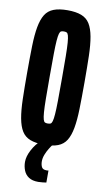

<svg xmlns="http://www.w3.org/2000/svg" viewBox="-99 -742 541 990"><g transform="rotate(10 172.0 -247.0)"><path d="M172 8Q128 8 99.5 -3Q71 -14 55.5 -39Q40 -64 32.5 -105Q25 -146 23.5 -205Q22 -264 22 -344Q22 -424 23.5 -483Q25 -542 32.5 -583Q40 -624 55.5 -649Q71 -674 99.5 -685Q128 -696 172 -696Q216 -696 244.5 -685Q273 -674 288.5 -649Q304 -624 311.5 -583Q319 -542 320.5 -483Q322 -424 322 -344Q322 -264 320.5 -205Q319 -146 311.5 -105Q304 -64 288.5 -39Q273 -14 244.5 -3Q216 8 172 8ZM172 -103Q181 -103 186.5 -105.5Q192 -108 195.5 -119.5Q199 -131 201 -156.5Q203 -182 203.5 -227.5Q204 -273 204 -344Q204 -415 203.5 -460.5Q203 -506 201 -531.5Q199 -557 195.5 -568.5Q192 -580 186.5 -582.5Q181 -585 172 -585Q163 -585 157.5 -582.5Q152 -580 148.5 -568.5Q145 -557 143 -531.5Q141 -506 140.5 -460.5Q140 -415 140 -344Q140 -273 140.5 -227.5Q141 -182 143 -156.5Q145 -131 148.5 -119.5Q152 -108 157.5 -105.5Q163 -103 172 -103ZM176 202Q145 202 126.5 190Q108 178 99.5 157Q91 136 91 112Q91 83 109 49Q127 15 155 -10L217 0Q209 10 199.5 25.5Q190 41 183 59Q176 77 176 94Q176 111 182 123.5Q188 136 208 136Q210 136 212 136Q214 136 218 135V198Q211 199 199.5 200.5Q188 202 176 202Z"/></g></svg>

Font: Saira UltraCondensed ExtraBold
Style: Regular
Weight: 800
Width: 1
Designer: Hector Gatti with collaboration of the Omnibus-Type team
Foundry: Omnibus-Type
Version: Version 1.101